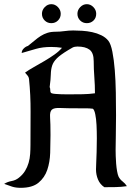

<svg xmlns="http://www.w3.org/2000/svg" viewBox="-20 -900 663 920"><path d="M331 -754Q350 -754 374 -752.5Q398 -751 421.5 -746Q445 -741 465.5 -731Q486 -721 499 -705Q511 -690 518.5 -652Q526 -614 530 -564Q534 -514 535 -457Q536 -400 536 -347Q536 -294 535 -250Q534 -206 534 -182Q534 -171 534.5 -153Q535 -135 536.5 -116Q538 -97 541 -80Q544 -63 548 -54Q555 -40 567.5 -30.5Q580 -21 588 -8Q561 -4 534 -3.5Q507 -3 480 -3Q459 -17 449.5 -40Q440 -63 440 -88Q440 -95 441 -118Q442 -141 443 -171.5Q444 -202 444 -236.5Q444 -271 442.5 -301Q441 -331 436.5 -352.5Q432 -374 425 -379Q409 -381 393 -381Q377 -381 361 -381Q298 -381 268.5 -382.5Q239 -384 228.5 -374.5Q218 -365 220 -337.5Q222 -310 222 -253Q222 -212 220.5 -167.5Q219 -123 206.5 -86Q194 -49 164.5 -24.5Q135 0 79 0Q56 0 38.5 -5.5Q21 -11 0 -19Q16 -29 35.5 -32.5Q55 -36 70 -48Q89 -63 100 -81Q111 -99 117 -119.5Q123 -140 124.5 -162Q126 -184 126 -206Q126 -284 126.5 -364Q127 -444 119 -522Q118 -531 112 -538Q106 -545 100 -552Q118 -565 143 -579Q168 -593 193.5 -608Q219 -623 241.5 -639Q264 -655 277 -671Q264 -673 251 -674Q238 -675 225 -675Q184 -675 153 -666Q122 -657 84 -646Q84 -658 93.5 -667.5Q103 -677 114 -680Q131 -693 145.5 -705.5Q160 -718 175 -727.5Q190 -737 207 -742.5Q224 -748 247 -748Q268 -748 289 -751Q310 -754 331 -754ZM218 -483Q221 -477 221 -466Q221 -455 228 -453Q233 -451 245 -450Q257 -449 270.5 -448.5Q284 -448 297 -448Q310 -448 316 -448Q345 -448 375.5 -448.5Q406 -449 435 -453Q435 -492 432 -530.5Q429 -569 429 -607Q429 -647 409 -662Q389 -677 351 -677Q337 -677 327.5 -672Q318 -667 307 -660Q269 -637 252.5 -620.5Q236 -604 230 -586Q224 -568 223.5 -544Q223 -520 218 -483ZM396 -880Q414 -880 427.5 -866Q441 -852 441 -834Q441 -814 428 -801.5Q415 -789 396 -789Q377 -789 364 -802Q351 -815 351 -834Q351 -852 364.5 -866Q378 -880 396 -880ZM226 -880Q244 -880 257.5 -866Q271 -852 271 -834Q271 -815 258 -802Q245 -789 226 -789Q207 -789 194 -802Q181 -815 181 -834Q181 -852 194.5 -866Q208 -880 226 -880Z"/></svg>

Font: Augsburger Schrift CAT
Style: Regular
Weight: 400
Designer: Peter Wiegel nach Roos&Junge Offenbach
Foundry: CAT-Fonts, Peter Wiegel
Version: Version 1.000